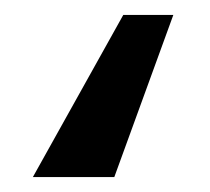

<svg xmlns="http://www.w3.org/2000/svg" viewBox="-20 -88 281 257"><path d="M145 -68H212L133 149H24Z"/></svg>

Font: Moderustic Med
Style: Regular
Weight: 500
Designer: Tural Alisoy
Foundry: TAFT Foundry
Version: Version 2.110